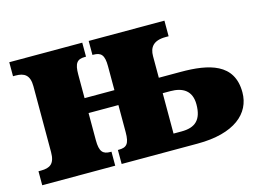

<svg xmlns="http://www.w3.org/2000/svg" viewBox="-78 -672 1088 808"><g transform="rotate(-15 466.0 -268.0)"><path d="M333 0V-61H329C296 -61 282 -74 282 -125V-243H412V-125C412 -74 399 -61 365 -61H361V0H692C853 0 930 -68 930 -160C930 -286 824 -310 701 -310H606V-404C606 -442 624 -468 678 -468H691V-536H361V-475H365C399 -475 412 -461 412 -412V-308H282V-411C282 -460 294 -475 328 -475H333V-536H15V-475H26C64 -475 87 -461 87 -412V-125C87 -74 65 -61 26 -61H15V0ZM605 -67V-243H638C692 -243 730 -221 730 -161C730 -93 699 -67 640 -67Z"/></g></svg>

Font: UArctic Serif Black
Style: Regular
Weight: 900
Designer: Customization by Puisto advertising & original work Monotype Design Team
Foundry: Monotype Imaging Inc.
Version: Version 2.004